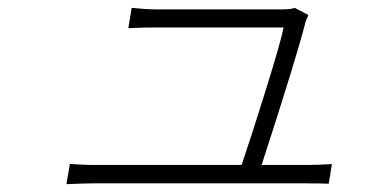

<svg xmlns="http://www.w3.org/2000/svg" viewBox="-20 -492 996 490"><path d="M149.5 -22 158.4 -73.9Q187.1 -71 228.7 -71H596.6Q620 -139.2 658.2 -261.9Q696.4 -384.6 703.8 -421.9H373.9Q343 -421.9 307.5 -420.1L316.1 -471.9Q353.7 -468 380.3 -468H697.4Q723.4 -468 732.2 -471.9L767 -453.8Q759.2 -436.8 758.5 -431.1Q736.5 -344.8 647.7 -71H761.7Q790.8 -71 827.1 -73.2L818.9 -23.1Q802.9 -24.1 757.1 -24.1H220.9Q197.8 -24.1 149.5 -22Z"/></svg>

Font: Karasuma Gothic
Style: Light Italic
Weight: 300
Italic angle: 9.39998°
Designer: Rasmus Andersson / Ryoko Nishizuka
Foundry: rsms
Version: Version 1.00